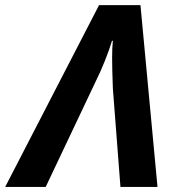

<svg xmlns="http://www.w3.org/2000/svg" viewBox="-77 -734 690 754"><path d="M312 -713.9H474.6L541.5 0H396L366.2 -387.2Q363.3 -467.8 363.3 -506.8Q363.3 -547.4 366.2 -573.7H362.8Q352.1 -538.1 334.7 -494.6Q317.4 -451.2 298.3 -413.1L102.5 0H-56.6Z"/></svg>

Font: Viking Open Sans
Style: Bold Italic
Weight: 700
Italic angle: -12°
Foundry: Ascender Corporation
Version: Version 2.000